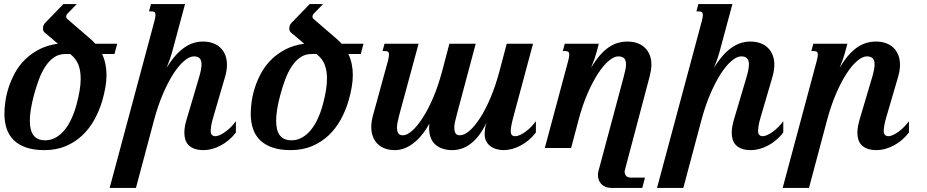

<svg xmlns="http://www.w3.org/2000/svg" viewBox="-20 -736 4613 955"><path d="M429.2 -543Q436 -537.1 442.1 -531Q448.2 -524.9 454.1 -518.6H563L549.3 -467.3H487.8Q499 -443.4 504.4 -417.2Q509.8 -391.1 509.8 -362.8Q509.8 -333 504.2 -301.3Q498.5 -269.5 488.8 -235.4Q474.1 -185.5 449.5 -140.9Q424.8 -96.2 389.2 -62.5Q353.5 -28.8 306.6 -9Q259.8 10.7 200.7 10.7Q148.4 10.7 111.1 -2Q73.7 -14.6 49.3 -38.1Q24.9 -61.5 13.4 -95.2Q2 -128.9 2 -170.9Q2 -197.8 6.8 -231.9Q11.7 -266.1 23.4 -302.2Q35.2 -338.4 54.7 -374Q74.2 -409.7 104 -439.2Q133.8 -468.8 174.3 -490Q214.8 -511.2 268.1 -518.6L202.6 -573.7Q193.8 -581.1 193.8 -594.7Q193.8 -611.3 205.1 -622.6L295.4 -715.8H361.8L314 -666.5Q309.1 -661.1 309.1 -653.3Q309.1 -647 313 -643.1ZM329.1 -467.3H304.2Q272.5 -467.3 248.3 -450.4Q224.1 -433.6 205.6 -405.3Q187 -377 173.3 -340.1Q159.7 -303.2 148.9 -263.2Q128.4 -186 128.4 -136.2Q128.4 -85.9 147.5 -62Q166.5 -38.1 204.6 -38.1Q232.4 -38.1 256.3 -51.3Q280.3 -64.5 300 -88.1Q319.8 -111.8 335.2 -145Q350.6 -178.2 361.3 -218.3Q371.1 -254.9 376.2 -286.1Q381.3 -317.4 381.3 -345.2Q381.3 -383.3 370.6 -412.4Q359.9 -441.4 335 -462.4Z M1042 -157.2Q1032.7 -126.5 1030.3 -109.6Q1027.8 -92.8 1027.8 -85.9Q1027.8 -71.3 1034.2 -64.9Q1040.5 -58.6 1050.8 -58.6Q1062 -58.6 1075.7 -65.2Q1089.4 -71.8 1103.5 -82.3Q1117.7 -92.8 1130.6 -106.2Q1143.6 -119.6 1153.3 -133.3V-77.1Q1137.2 -55.7 1117.7 -39.3Q1098.1 -22.9 1077.1 -12Q1056.2 -1 1034.7 4.9Q1013.2 10.7 993.2 10.7Q965.8 10.7 947.3 3.9Q928.7 -2.9 917.5 -14.6Q906.2 -26.4 901.6 -42Q897 -57.6 897 -75.7Q897 -91.8 900.1 -109.1Q903.3 -126.5 908.7 -143.6L970.7 -353Q982.4 -392.6 982.4 -415.5Q982.4 -437 972.7 -446.3Q962.9 -455.6 944.3 -455.6Q922.4 -455.6 895.8 -432.9Q869.1 -410.2 842.3 -368.7Q815.4 -327.1 790.5 -269Q765.6 -210.9 746.6 -140.1L656.2 198.7H525.4L748 -630.9Q753.4 -651.4 753.4 -661.1Q753.4 -671.9 748.5 -675.5Q743.7 -679.2 734.9 -679.2H721.2L731 -715.8H900.4L835 -473.1Q832.5 -463.4 825.9 -444.1Q819.3 -424.8 808.6 -398.4Q830.6 -434.6 853 -459.7Q875.5 -484.9 898.2 -500.2Q920.9 -515.6 943.6 -522.5Q966.3 -529.3 989.3 -529.3Q1017.1 -529.3 1039.3 -521.2Q1061.5 -513.2 1076.9 -498Q1092.3 -482.9 1100.6 -461.7Q1108.9 -440.4 1108.9 -414.1Q1108.9 -387.2 1100.1 -356Z M1654.3 -543Q1661.1 -537.1 1667.2 -531Q1673.3 -524.9 1679.2 -518.6H1788.1L1774.4 -467.3H1712.9Q1724.1 -443.4 1729.5 -417.2Q1734.9 -391.1 1734.9 -362.8Q1734.9 -333 1729.2 -301.3Q1723.6 -269.5 1713.9 -235.4Q1699.2 -185.5 1674.6 -140.9Q1649.9 -96.2 1614.3 -62.5Q1578.6 -28.8 1531.7 -9Q1484.9 10.7 1425.8 10.7Q1373.5 10.7 1336.2 -2Q1298.8 -14.6 1274.4 -38.1Q1250 -61.5 1238.5 -95.2Q1227.1 -128.9 1227.1 -170.9Q1227.1 -197.8 1231.9 -231.9Q1236.8 -266.1 1248.5 -302.2Q1260.3 -338.4 1279.8 -374Q1299.3 -409.7 1329.1 -439.2Q1358.9 -468.8 1399.4 -490Q1439.9 -511.2 1493.2 -518.6L1427.7 -573.7Q1418.9 -581.1 1418.9 -594.7Q1418.9 -611.3 1430.2 -622.6L1520.5 -715.8H1586.9L1539.1 -666.5Q1534.2 -661.1 1534.2 -653.3Q1534.2 -647 1538.1 -643.1ZM1554.2 -467.3H1529.3Q1497.6 -467.3 1473.4 -450.4Q1449.2 -433.6 1430.7 -405.3Q1412.1 -377 1398.4 -340.1Q1384.8 -303.2 1374 -263.2Q1353.5 -186 1353.5 -136.2Q1353.5 -85.9 1372.6 -62Q1391.6 -38.1 1429.7 -38.1Q1457.5 -38.1 1481.4 -51.3Q1505.4 -64.5 1525.1 -88.1Q1544.9 -111.8 1560.3 -145Q1575.7 -178.2 1586.4 -218.3Q1596.2 -254.9 1601.3 -286.1Q1606.4 -317.4 1606.4 -345.2Q1606.4 -383.3 1595.7 -412.4Q1585 -441.4 1560.1 -462.4Z M1892.6 -518.6H2062L1966.3 -165.5Q1960.9 -145.5 1957.8 -129.9Q1954.6 -114.3 1954.6 -103Q1954.6 -81.5 1961.7 -72.3Q1968.8 -63 1983.9 -63Q2004.4 -63 2030 -85.7Q2055.7 -108.4 2082.5 -149.9Q2109.4 -191.4 2134.3 -249.5Q2159.2 -307.6 2178.2 -378.4L2215.3 -518.6H2346.2L2252 -165.5Q2246.6 -145.5 2243.2 -130.1Q2239.7 -114.7 2239.7 -103Q2239.7 -81.5 2246.3 -72.3Q2252.9 -63 2267.1 -63Q2289.1 -63 2315.4 -85.7Q2341.8 -108.4 2368.4 -149.9Q2395 -191.4 2419.7 -249.5Q2444.3 -307.6 2463.4 -378.4L2500.5 -518.6H2631.3L2534.2 -157.2Q2520.5 -106.9 2520.5 -84.5Q2520.5 -69.8 2526.1 -64.2Q2531.7 -58.6 2543 -58.6Q2554.2 -58.6 2567.9 -65.2Q2581.5 -71.8 2595.7 -82.3Q2609.9 -92.8 2622.8 -106.2Q2635.7 -119.6 2645.5 -133.3V-77.1Q2629.4 -55.7 2609.9 -39.3Q2590.3 -22.9 2569.3 -12Q2548.3 -1 2526.9 4.9Q2505.4 10.7 2485.4 10.7Q2467.8 10.7 2450.7 6.1Q2433.6 1.5 2420.2 -8.3Q2406.7 -18.1 2398.7 -33.2Q2390.6 -48.3 2390.6 -68.8Q2390.6 -79.1 2392.1 -92.5Q2393.6 -106 2399.9 -126.5Q2382.3 -88.9 2362.3 -63Q2342.3 -37.1 2320.3 -20.5Q2298.3 -3.9 2275.4 3.4Q2252.4 10.7 2230 10.7Q2176.3 10.7 2145.3 -17.1Q2114.3 -44.9 2114.3 -99.6Q2114.3 -109.9 2115.7 -121.1Q2096.2 -85.9 2074.7 -60.8Q2053.2 -35.6 2031 -19.8Q2008.8 -3.9 1987.1 3.4Q1965.3 10.7 1944.8 10.7Q1917 10.7 1895 2.7Q1873 -5.4 1857.9 -20.5Q1842.8 -35.6 1834.7 -56.9Q1826.7 -78.1 1826.7 -104.5Q1826.7 -130.9 1835.4 -162.6L1909.7 -433.6Q1915 -454.1 1915 -463.9Q1915 -474.6 1910.2 -478.3Q1905.3 -481.9 1896.5 -481.9H1882.8Z M3088.4 108.9Q3086.9 113.3 3086.9 118.7Q3086.9 128.9 3093.8 138.2Q3100.6 147.5 3118.7 147.5H3188L3174.8 198.7H3022Q3004.9 198.7 2991.9 193.4Q2979 188 2970.7 179.2Q2962.4 170.4 2958.3 158.7Q2954.1 147 2954.1 134.3Q2954.1 124 2957 113.8L3082 -353Q3087.4 -373 3090.6 -388.4Q3093.8 -403.8 3093.8 -415.5Q3093.8 -437 3084 -446.3Q3074.2 -455.6 3055.7 -455.6Q3033.7 -455.6 3007.1 -432.9Q2980.5 -410.2 2953.6 -368.7Q2926.8 -327.1 2901.6 -269Q2876.5 -210.9 2857.9 -140.1L2820.8 0H2689.9L2806.2 -433.6Q2811.5 -454.1 2811.5 -463.9Q2811.5 -474.6 2806.6 -478.3Q2801.8 -481.9 2793 -481.9H2779.3L2789.1 -518.6H2958.5L2946.3 -473.1Q2943.8 -463.4 2937.3 -444.1Q2930.7 -424.8 2919.9 -398.4Q2942.4 -436.5 2964.8 -461.9Q2987.3 -487.3 3010 -502.2Q3032.7 -517.1 3055.2 -523.2Q3077.6 -529.3 3100.6 -529.3Q3128.4 -529.3 3150.6 -521.2Q3172.9 -513.2 3188.2 -498Q3203.6 -482.9 3211.9 -461.7Q3220.2 -440.4 3220.2 -414.1Q3220.2 -400.9 3217.8 -386.2Q3215.3 -371.6 3211.4 -356Z M3764.6 -157.2Q3755.4 -126.5 3752.9 -109.6Q3750.5 -92.8 3750.5 -85.9Q3750.5 -71.3 3756.8 -64.9Q3763.2 -58.6 3773.4 -58.6Q3784.7 -58.6 3798.3 -65.2Q3812 -71.8 3826.2 -82.3Q3840.3 -92.8 3853.3 -106.2Q3866.2 -119.6 3876 -133.3V-77.1Q3859.9 -55.7 3840.3 -39.3Q3820.8 -22.9 3799.8 -12Q3778.8 -1 3757.3 4.9Q3735.8 10.7 3715.8 10.7Q3688.5 10.7 3669.9 3.9Q3651.4 -2.9 3640.1 -14.6Q3628.9 -26.4 3624.3 -42Q3619.6 -57.6 3619.6 -75.7Q3619.6 -91.8 3622.8 -109.1Q3626 -126.5 3631.3 -143.6L3693.4 -353Q3705.1 -392.6 3705.1 -415.5Q3705.1 -437 3695.3 -446.3Q3685.5 -455.6 3667 -455.6Q3645 -455.6 3618.4 -432.9Q3591.8 -410.2 3564.9 -368.7Q3538.1 -327.1 3513.2 -269Q3488.3 -210.9 3469.2 -140.1L3378.9 198.7H3248L3470.7 -630.9Q3476.1 -651.4 3476.1 -661.1Q3476.1 -671.9 3471.2 -675.5Q3466.3 -679.2 3457.5 -679.2H3443.8L3453.6 -715.8H3623L3557.6 -473.1Q3555.2 -463.4 3548.6 -444.1Q3542 -424.8 3531.2 -398.4Q3553.2 -434.6 3575.7 -459.7Q3598.1 -484.9 3620.8 -500.2Q3643.6 -515.6 3666.3 -522.5Q3689 -529.3 3711.9 -529.3Q3739.7 -529.3 3762 -521.2Q3784.2 -513.2 3799.6 -498Q3814.9 -482.9 3823.2 -461.7Q3831.5 -440.4 3831.5 -414.1Q3831.5 -387.2 3822.8 -356Z M4389.6 -157.2Q4380.4 -126.5 4377.9 -109.6Q4375.5 -92.8 4375.5 -85.9Q4375.5 -71.3 4381.8 -64.9Q4388.2 -58.6 4398.4 -58.6Q4409.7 -58.6 4423.3 -65.2Q4437 -71.8 4451.2 -82.3Q4465.3 -92.8 4478.3 -106.2Q4491.2 -119.6 4501 -133.3V-77.1Q4484.9 -55.7 4465.3 -39.3Q4445.8 -22.9 4424.8 -12Q4403.8 -1 4382.3 4.9Q4360.8 10.7 4340.8 10.7Q4313.5 10.7 4294.9 3.9Q4276.4 -2.9 4265.1 -14.6Q4253.9 -26.4 4249.3 -42Q4244.6 -57.6 4244.6 -75.7Q4244.6 -91.8 4247.8 -109.1Q4251 -126.5 4256.3 -143.6L4318.4 -353Q4330.1 -392.6 4330.1 -415.5Q4330.1 -437 4320.3 -446.3Q4310.5 -455.6 4292 -455.6Q4270 -455.6 4243.4 -432.9Q4216.8 -410.2 4189.9 -368.7Q4163.1 -327.1 4138.2 -269Q4113.3 -210.9 4094.2 -140.1L4003.9 198.7H3873L4042.5 -433.6Q4047.9 -454.1 4047.9 -463.9Q4047.9 -474.6 4043 -478.3Q4038.1 -481.9 4029.3 -481.9H4015.6L4025.4 -518.6H4194.8L4182.6 -473.1Q4180.2 -463.4 4173.6 -444.1Q4167 -424.8 4156.2 -398.4Q4178.7 -436.5 4201.2 -461.9Q4223.6 -487.3 4246.3 -502.2Q4269 -517.1 4291.5 -523.2Q4314 -529.3 4336.9 -529.3Q4364.7 -529.3 4387 -521.2Q4409.2 -513.2 4424.6 -498Q4439.9 -482.9 4448.2 -461.7Q4456.5 -440.4 4456.5 -414.1Q4456.5 -387.2 4447.8 -356Z"/></svg>

Font: Arian AMU Serif
Style: Bold Italic
Weight: 700
Italic angle: -15°
Designer: Ruben Hakobyan (Tarumian)
Foundry: Ruben Hakobyan (Tarumian)
Version: Version 1.002